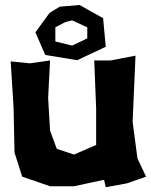

<svg xmlns="http://www.w3.org/2000/svg" viewBox="-20 -742 614 781"><path d="M246.1 -652.3 273.4 -659.2 335 -630.9V-585.9L273.4 -556.6L205.1 -573.2V-630.9ZM181.6 -689.5 124 -610.4 164.1 -518.6 293.9 -497.1 410.2 -551.8 399.4 -668 303.7 -721.7 222.7 -714.8ZM363.3 -496.1 371.1 -300.8V-152.3L343.8 -140.6L281.2 -113.3L210.9 -136.7L183.6 -210.9L175.8 -343.8L183.6 -496.1L101.6 -484.4L23.4 -492.2L35.2 -304.7L39.1 -121.1L70.3 -23.4L183.6 15.6H281.2L403.3 -10.7L410.2 19.5L496.1 3.9L574.2 -23.4L539.1 -97.7L519.5 -246.1L531.2 -515.6L429.7 -496.1Z"/></svg>

Font: MaokenAssortedSans-Lite
Style: Lite
Weight: 400
Version: Version 1.400